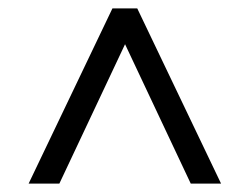

<svg xmlns="http://www.w3.org/2000/svg" viewBox="-20 -711 593 456"><path d="M48 -275 247 -691H306L505 -275H433L277 -606L121 -275Z"/></svg>

Font: Zen Old Mincho
Style: Regular
Weight: 400
Designer: Yoshimichi Ohira
Foundry: Positype
Version: Version 1.001